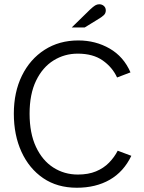

<svg xmlns="http://www.w3.org/2000/svg" viewBox="-20 -870 678 902"><path d="M341 12Q249 12 183 -33Q117 -78 81 -156.5Q45 -235 45 -336Q45 -437 83 -514.5Q121 -592 189.5 -636Q258 -680 348 -680Q429 -680 495 -642Q561 -604 593 -530L530 -506Q508 -554 462.5 -586Q417 -618 345 -618Q283 -618 231.5 -586Q180 -554 149.5 -491Q119 -428 119 -336Q119 -244 149 -180Q179 -116 230.5 -83Q282 -50 346 -50Q395 -50 431 -65Q467 -80 492 -105.5Q517 -131 533 -162L597 -138Q561 -63 495.5 -25.5Q430 12 341 12ZM317 -741 403 -825Q418 -839 427 -844.5Q436 -850 446 -850Q459 -850 468 -842Q477 -834 477 -821Q477 -808 468 -799Q459 -790 435 -776L378 -741Z"/></svg>

Font: Atkinson Hyperlegible Next Light
Style: Regular
Weight: 300
Designer: Elliott Scott, Megan Eiswerth, Linus Boman, Theodore Petrosky, Letters from Sweden
Foundry: Applied Design Works, Letters from Sweden
Version: Version 2.001